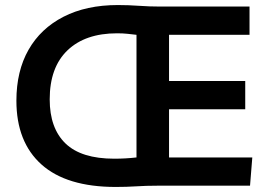

<svg xmlns="http://www.w3.org/2000/svg" viewBox="-20 -736 1043 761"><path d="M650 -112H980L971 0H604Q559 0 520.5 2.5Q482 5 439 5Q244 5 144.5 -84Q45 -173 45 -337Q45 -454 93 -538.5Q141 -623 231.5 -669.5Q322 -716 447 -716Q489 -716 531 -713Q573 -710 614 -710H969V-598H650V-415H952V-303H650ZM521 -112V-598Q504 -600 485.5 -602Q467 -604 444 -604Q318 -604 247.5 -536.5Q177 -469 177 -342Q177 -228 239.5 -167.5Q302 -107 433 -107Q478 -107 521 -112Z"/></svg>

Font: Livvic SemiBold
Style: Regular
Weight: 600
Designer: Jacques Le Bailly, Baron von Fonthausen
Version: Version 1.001; ttfautohint (v1.8.2)